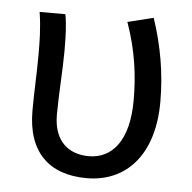

<svg xmlns="http://www.w3.org/2000/svg" viewBox="-45 -602 660 661"><g transform="rotate(5 284.5 -272.0)"><path d="M278 13C414 13 508 -87 508 -271C508 -368 492 -462 460 -557L371 -535C406 -436 416 -351 416 -268C416 -127 358 -63 279 -63C214 -63 157 -99 157 -196C157 -263 164 -355 164 -416C164 -464 163 -505 156 -543H67C76 -486 76 -438 76 -394C76 -330 72 -266 72 -202C72 -58 149 13 278 13Z"/></g></svg>

Font: Noto Sans JP Regular
Style: Regular
Weight: 400
Designer: Ryoko NISHIZUKA (kana & ideographs); Paul D. Hunt (Latin, Greek & Cyrillic); Wenlong ZHANG (bopomofo); Sandoll Communica
Foundry: Adobe Systems Incorporated
Version: Version 1.004;PS 1.004;hotconv 1.0.82;makeotf.lib2.5.63406